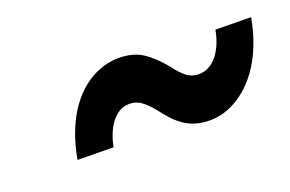

<svg xmlns="http://www.w3.org/2000/svg" viewBox="-45 -530 712 472"><g transform="rotate(-20 311.5 -293.5)"><path d="M455 -299C444 -299 433 -302 424 -309C415 -316 405 -326 395 -340C378 -361 361 -377 344 -388C327 -399 306 -404 282 -404C261 -404 241 -399 221 -390C160 -361 118 -294 102 -203L196 -202C204 -246 229 -289 268 -289C281 -289 292 -285 301 -278C310 -271 320 -261 330 -248C356 -215 383 -183 442 -183C463 -183 483 -188 503 -198C563 -228 607 -296 623 -387L530 -388C522 -342 496 -299 455 -299Z"/></g></svg>

Font: Asimov
Style: NarIt
Weight: 500
Designer: Google
Version: Version 2.000980; 2014